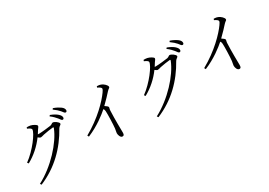

<svg xmlns="http://www.w3.org/2000/svg" viewBox="16 -1747 3849 2746"><g transform="rotate(-30 1940.0 -374.0)"><path d="M834 -641C854 -615 866 -593 880 -593C895 -593 904 -603 904 -619C904 -639 895 -656 870 -680C845 -703 807 -725 755 -745L742 -729C786 -697 813 -666 834 -641ZM921 -710C943 -685 953 -662 970 -662C984 -662 993 -671 993 -688C993 -709 982 -729 955 -750C930 -768 893 -790 841 -808L829 -791C875 -758 899 -735 921 -710ZM140 38 155 60C437 -57 640 -263 778 -512C792 -538 824 -544 824 -564C824 -590 762 -631 737 -631C720 -631 714 -614 686 -608C659 -603 536 -589 488 -589L468 -590L502 -644C518 -670 532 -679 532 -696C532 -714 479 -744 440 -753C417 -758 398 -757 380 -757L374 -738C409 -723 436 -707 436 -690C436 -632 288 -428 132 -316L148 -295C265 -359 365 -449 443 -555C460 -541 475 -531 487 -531C501 -531 521 -539 542 -544C578 -552 681 -568 703 -568C712 -568 715 -564 711 -552C633 -354 398 -96 140 38Z M1536 -746C1578 -725 1595 -711 1595 -695C1595 -687 1587 -670 1568 -644C1498 -545 1325 -362 1072 -221L1085 -197C1260 -269 1398 -379 1460 -434C1471 -420 1474 -408 1475 -390C1478 -345 1474 -178 1466 -110C1462 -77 1454 -57 1454 -39C1454 -6 1471 42 1504 42C1525 42 1534 30 1534 -7C1534 -67 1529 -220 1536 -365C1536 -390 1545 -404 1545 -417C1545 -431 1522 -448 1494 -466C1560 -529 1609 -583 1646 -624C1673 -654 1691 -652 1691 -671C1691 -697 1647 -741 1608 -754C1587 -763 1566 -764 1543 -765Z M2764 -641C2784 -615 2796 -593 2810 -593C2825 -593 2834 -603 2834 -619C2834 -639 2825 -656 2800 -680C2775 -703 2737 -725 2685 -745L2672 -729C2716 -697 2743 -666 2764 -641ZM2851 -710C2873 -685 2883 -662 2900 -662C2914 -662 2923 -671 2923 -688C2923 -709 2912 -729 2885 -750C2860 -768 2823 -790 2771 -808L2759 -791C2805 -758 2829 -735 2851 -710ZM2070 38 2085 60C2367 -57 2570 -263 2708 -512C2722 -538 2754 -544 2754 -564C2754 -590 2692 -631 2667 -631C2650 -631 2644 -614 2616 -608C2589 -603 2466 -589 2418 -589L2398 -590L2432 -644C2448 -670 2462 -679 2462 -696C2462 -714 2409 -744 2370 -753C2347 -758 2328 -757 2310 -757L2304 -738C2339 -723 2366 -707 2366 -690C2366 -632 2218 -428 2062 -316L2078 -295C2195 -359 2295 -449 2373 -555C2390 -541 2405 -531 2417 -531C2431 -531 2451 -539 2472 -544C2508 -552 2611 -568 2633 -568C2642 -568 2645 -564 2641 -552C2563 -354 2328 -96 2070 38Z M3466 -746C3508 -725 3525 -711 3525 -695C3525 -687 3517 -670 3498 -644C3428 -545 3255 -362 3002 -221L3015 -197C3190 -269 3328 -379 3390 -434C3401 -420 3404 -408 3405 -390C3408 -345 3404 -178 3396 -110C3392 -77 3384 -57 3384 -39C3384 -6 3401 42 3434 42C3455 42 3464 30 3464 -7C3464 -67 3459 -220 3466 -365C3466 -390 3475 -404 3475 -417C3475 -431 3452 -448 3424 -466C3490 -529 3539 -583 3576 -624C3603 -654 3621 -652 3621 -671C3621 -697 3577 -741 3538 -754C3517 -763 3496 -764 3473 -765Z"/></g></svg>

Font: Harano Aji Mincho TW
Style: Regular
Weight: 400
Foundry: Masamichi Hosoda
Version: HaranoAjiMinchoTW-Regular version 20230610;ttx 4.39.4